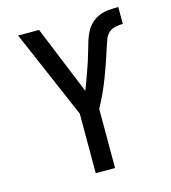

<svg xmlns="http://www.w3.org/2000/svg" viewBox="-110 -832 821 922"><g transform="rotate(-15 300.0 -371.5)"><path d="M252 0V-296L63 -735H167L306 -395Q315 -417 323 -439.5Q331 -462 339 -484.5Q347 -507 354.5 -530Q362 -553 368.5 -576Q375 -599 382 -622Q389 -645 400 -666.5Q411 -688 429 -704.5Q447 -721 469 -730Q491 -739 515 -741Q539 -743 563 -743V-659Q545 -659 526 -655Q507 -651 493 -638.5Q479 -626 472.5 -608Q466 -590 460 -572Q454 -554 448.5 -536.5Q443 -519 436.5 -501Q430 -483 424 -465.5Q418 -448 411 -430.5Q404 -413 397 -395.5Q390 -378 382 -361Q374 -344 365.5 -327Q357 -310 348 -294V0Z"/></g></svg>

Font: Iosevka Medium Extended
Style: Regular
Weight: 500
Width: 7
Monospace: yes
Designer: Belleve Invis
Foundry: Belleve Invis
Version: Version 32.5.0; ttfautohint (v1.8.4)